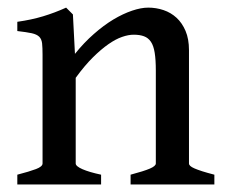

<svg xmlns="http://www.w3.org/2000/svg" viewBox="-20 -489 602 509"><path d="M326.2 0V-25.9Q361.3 -35.2 377.2 -42Q393.1 -48.8 393.1 -55.7V-301.8Q393.1 -330.6 390.1 -349.1Q387.2 -367.7 380.1 -378.2Q373 -388.7 361.8 -392.8Q350.6 -397 334.5 -397Q320.3 -397 303.5 -391.1Q286.6 -385.3 267.3 -371.8Q248 -358.4 226.1 -336.7Q204.1 -314.9 180.7 -282.7V-55.7Q180.7 -48.3 198.5 -40.5Q216.3 -32.7 248 -25.9V0H25.9V-25.9Q58.1 -34.2 75.4 -40.8Q92.8 -47.4 92.8 -55.7V-343.8Q92.8 -362.8 91.6 -374Q90.3 -385.3 84 -391.6Q77.6 -397.9 64.2 -400.9Q50.8 -403.8 25.9 -406.7V-431.2Q63.5 -436.5 94.2 -445.8Q125 -455.1 155.3 -468.8L173.3 -450.7L178.7 -346.2Q202.6 -376 228.8 -398.9Q254.9 -421.9 280.5 -437.3Q306.2 -452.6 330.1 -460.7Q354 -468.8 373 -468.8Q394 -468.8 413.6 -462.2Q433.1 -455.6 448 -441.9Q462.9 -428.2 471.9 -407Q481 -385.7 481 -356V-55.7Q481 -52.2 484.4 -49.1Q487.8 -45.9 495.6 -42.5Q503.4 -39.1 516.4 -34.9Q529.3 -30.8 548.3 -25.9V0Z"/></svg>

Font: Gentium Book Basic
Style: Regular
Weight: 400
Designer: J. Victor Gaultney and Annie Olsen
Foundry: SIL International
Version: Version 1.102; 2013; Maintenance release